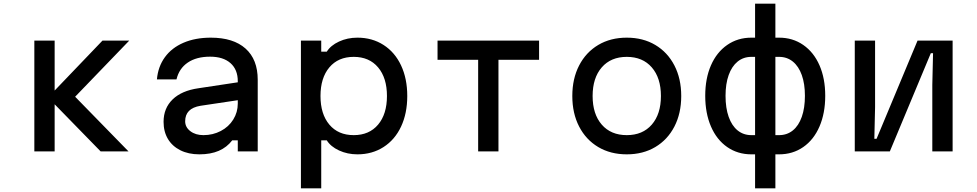

<svg xmlns="http://www.w3.org/2000/svg" viewBox="-20 -820 5290 1040"><path d="M240 -292 535 -600H680L387 -296L676 0H525ZM166 -600H276V0H166Z M1280 -279 1066 -247Q1024 -240 1003.5 -219Q983 -198 983 -163Q983 -131 1011 -109.5Q1039 -88 1082 -88Q1133 -88 1176 -110.5Q1219 -133 1243.5 -172.5Q1268 -212 1268 -259V-380Q1268 -443 1228.5 -478Q1189 -513 1118 -513Q1044 -513 997 -481Q950 -449 936 -390H830Q836 -459 873 -510Q910 -561 974 -588.5Q1038 -616 1122 -616Q1244 -616 1310 -557Q1376 -498 1376 -388V0H1268V-60H1238Q1209 -22 1165 -3Q1121 16 1060 16Q1001 16 957 -6Q913 -28 889.5 -67.5Q866 -107 866 -160Q866 -234 915 -281.5Q964 -329 1055 -342L1280 -376Z M1610 -600H1720V-540H1750Q1771 -574 1816.5 -595Q1862 -616 1916 -616Q1996 -616 2057.5 -576.5Q2119 -537 2152.5 -465.5Q2186 -394 2186 -300Q2186 -206 2152.5 -134.5Q2119 -63 2057.5 -23.5Q1996 16 1916 16Q1862 16 1816.5 -5Q1771 -26 1750 -60H1720V200H1610ZM2076 -300Q2076 -398 2028 -455Q1980 -512 1896 -512Q1812 -512 1764 -455Q1716 -398 1716 -300Q1716 -202 1764 -145Q1812 -88 1896 -88Q1980 -88 2028 -145Q2076 -202 2076 -300Z M2570 -496H2350V-600H2900V-496H2680V0H2570Z M3080 -300Q3080 -394 3117 -465.5Q3154 -537 3220.5 -576.5Q3287 -616 3375 -616Q3463 -616 3529.5 -576.5Q3596 -537 3633 -465.5Q3670 -394 3670 -300Q3670 -206 3633 -134.5Q3596 -63 3529.5 -23.5Q3463 16 3375 16Q3287 16 3220.5 -23.5Q3154 -63 3117 -134.5Q3080 -206 3080 -300ZM3560 -300Q3560 -398 3510.5 -455Q3461 -512 3375 -512Q3289 -512 3239.5 -455Q3190 -398 3190 -300Q3190 -202 3239.5 -145Q3289 -88 3375 -88Q3461 -88 3510.5 -145Q3560 -202 3560 -300Z M4070 16H4050Q3976 16 3919 -23.5Q3862 -63 3831 -135Q3800 -207 3800 -301Q3800 -395 3831 -466Q3862 -537 3919 -576.5Q3976 -616 4050 -616H4070V-800H4180V-616H4200Q4274 -616 4331 -576.5Q4388 -537 4419 -466Q4450 -395 4450 -301Q4450 -207 4419 -135Q4388 -63 4331 -23.5Q4274 16 4200 16H4180V200H4070ZM4070 -88V-512H4050Q4007 -512 3975.5 -486.5Q3944 -461 3927 -413.5Q3910 -366 3910 -301Q3910 -235 3927 -187Q3944 -139 3975.5 -113.5Q4007 -88 4050 -88ZM4340 -301Q4340 -366 4323 -413.5Q4306 -461 4274.5 -486.5Q4243 -512 4200 -512H4180V-88H4200Q4243 -88 4274.5 -113.5Q4306 -139 4323 -187Q4340 -235 4340 -301Z M4610 -600H4720V-240L4716 -68H4728L4950 -600H5140V0H5030V-360L5034 -532H5022L4800 0H4610Z"/></svg>

Font: Martian Mono sWd Rg
Style: Regular
Weight: 400
Width: 6
Monospace: yes
Designer: Roman Shamin
Foundry: Evil Martians
Version: Version 1.000